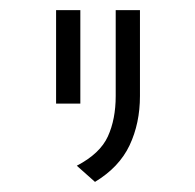

<svg xmlns="http://www.w3.org/2000/svg" viewBox="-20 -205 385 380"><path d="M91 -185H139V0H91ZM132 123Q178 99 193.5 65Q209 31 209 -15V-185H257V-15Q257 39 236.5 82.5Q216 126 168 155Z"/></svg>

Font: Train One
Style: Regular
Weight: 400
Designer: Fontworks Inc.
Foundry: Fontworks Inc.
Version: Version 1.100